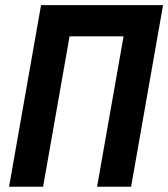

<svg xmlns="http://www.w3.org/2000/svg" viewBox="-20 -713 643 733"><path d="M350.6 0 451.7 -574.2H245.6L144.5 0H14.6L136.7 -693.4H602.5L480.5 0Z"/></svg>

Font: CaskaydiaCove NFP
Style: Bold Italic
Weight: 700
Italic angle: -10°
Designer: Aaron Bell
Foundry: Saja Typeworks
Version: Version 2111.001; VTT 6.35;Nerd Fonts 3.1.1